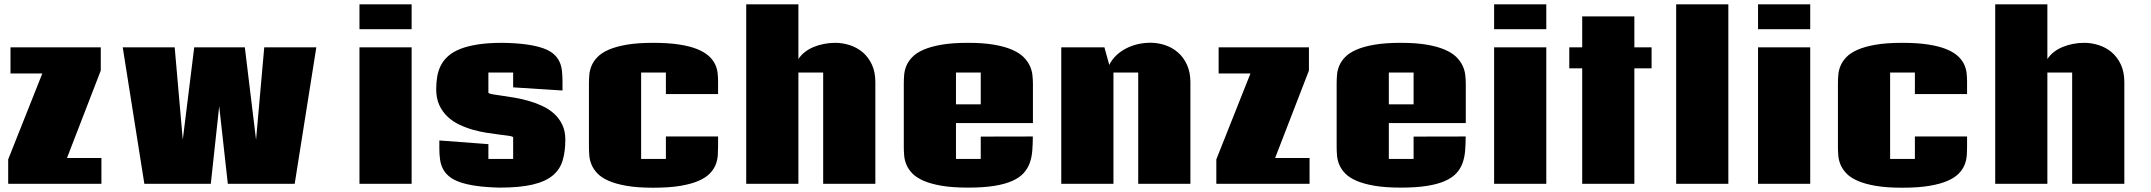

<svg xmlns="http://www.w3.org/2000/svg" viewBox="-20 -855 10003 893"><path d="M28.8 -634.8H448.7V-526.9L291.5 -120.1H451.7V0H18.1V-113.8L176.8 -513.2H28.8Z M999.5 -360.8 960.4 0H651.4L550.8 -634.8H792.5L830.1 -205.1L883.3 -634.8H1118.7L1170.9 -205.1L1209 -634.8H1451.2L1350.6 0H1039.6Z M1894.5 0H1651.9V-634.8H1894.5ZM1894.5 -835V-719.2H1651.9V-835Z M2366.7 -216.8Q2362.8 -221.2 2345.2 -223.6Q2327.6 -226.1 2301.8 -229.2Q2275.9 -232.4 2244.1 -237.3Q2212.4 -242.2 2179.7 -251.5Q2147 -260.7 2116.2 -275.4Q2085.4 -290 2061.5 -312.5Q2037.6 -335 2023.2 -366.2Q2008.8 -397.5 2008.8 -440.4Q2008.8 -471.7 2013.7 -499.8Q2018.6 -527.8 2031 -551.8Q2043.5 -575.7 2065.4 -595Q2087.4 -614.3 2121.6 -627.7Q2155.8 -641.1 2203.6 -648.4Q2251.5 -655.8 2316.4 -655.8Q2381.3 -654.8 2427.2 -648.4Q2473.1 -642.1 2504.2 -631.3Q2535.2 -620.6 2553.5 -605Q2571.8 -589.4 2581.3 -569.8Q2590.8 -550.3 2593.5 -526.6Q2596.2 -502.9 2596.2 -476.1V-434.1L2366.7 -448.7V-517.6H2251.5V-423.3Q2255.9 -418.9 2273.7 -416Q2291.5 -413.1 2317.4 -409.4Q2343.3 -405.8 2375 -400.4Q2406.7 -395 2439.2 -385.7Q2471.7 -376.5 2502.2 -362.3Q2532.7 -348.1 2556.6 -326.7Q2580.6 -305.2 2595 -275.4Q2609.4 -245.6 2609.4 -205.6Q2609.4 -150.4 2596.9 -108.6Q2584.5 -66.9 2550.8 -38.8Q2517.1 -10.7 2457.5 3.4Q2397.9 17.6 2303.7 17.6Q2240.2 16.1 2194.6 9.5Q2148.9 2.9 2117.7 -8.3Q2086.4 -19.5 2067.9 -35.4Q2049.3 -51.3 2039.6 -70.8Q2029.8 -90.3 2026.6 -113.8Q2023.4 -137.2 2023.4 -163.6V-201.7L2251.5 -184.6V-115.7H2366.7Z M3319.8 -220.2V-172.9Q3319.8 -153.8 3318.4 -132.1Q3316.9 -110.4 3308.6 -89.1Q3300.3 -67.9 3282 -48.6Q3263.7 -29.3 3230.2 -14.4Q3196.8 0.5 3145 9.3Q3093.3 18.1 3018.1 18.1Q2944.8 18.1 2894.3 9.3Q2843.8 0.5 2810.5 -14.2Q2777.3 -28.8 2758.8 -48.3Q2740.2 -67.9 2731.4 -88.9Q2722.7 -109.9 2720.9 -131.6Q2719.2 -153.3 2719.2 -172.9V-465.8Q2719.2 -485.4 2720.9 -506.8Q2722.7 -528.3 2731.4 -549.3Q2740.2 -570.3 2758.8 -589.6Q2777.3 -608.9 2810.5 -623.5Q2843.8 -638.2 2894.3 -647Q2944.8 -655.8 3018.1 -655.8Q3089.4 -655.8 3139.4 -647.9Q3189.5 -640.1 3222.9 -626.5Q3256.3 -612.8 3275.9 -595.2Q3295.4 -577.6 3305.2 -557.6Q3314.9 -537.6 3317.4 -517.1Q3319.8 -496.6 3319.8 -477.5V-417.5H3077.1V-517.6H2961.9V-115.7H3077.1V-220.2Z M3450.7 0V-835H3693.4V-580.1Q3704.6 -598.1 3722.7 -612.3Q3740.7 -626.5 3763.2 -636Q3785.6 -645.5 3811.5 -650.6Q3837.4 -655.8 3864.7 -655.8Q3898.9 -655.8 3932.4 -645Q3965.8 -634.3 3992.2 -612.1Q4018.6 -589.8 4034.9 -555.2Q4051.3 -520.5 4051.3 -472.7V0H3808.6V-517.6H3693.4V0Z M4783.7 -220.2Q4783.7 -185.5 4781.2 -154.5Q4778.8 -123.5 4769.3 -96.9Q4759.8 -70.3 4740.5 -49.3Q4721.2 -28.3 4687.7 -13.4Q4654.3 1.5 4604.2 9.5Q4554.2 17.6 4482.4 17.6Q4409.2 17.6 4358.6 8.8Q4308.1 0 4274.9 -14.6Q4241.7 -29.3 4223.1 -48.6Q4204.6 -67.9 4195.8 -89.1Q4187 -110.4 4185.3 -131.8Q4183.6 -153.3 4183.6 -172.9V-465.8Q4183.6 -485.4 4185.3 -506.8Q4187 -528.3 4195.8 -549.3Q4204.6 -570.3 4223.1 -589.6Q4241.7 -608.9 4274.9 -623.5Q4308.1 -638.2 4358.6 -647Q4409.2 -655.8 4482.4 -655.8Q4553.7 -655.8 4604 -647Q4654.3 -638.2 4687.7 -623.5Q4721.2 -608.9 4740.5 -589.6Q4759.8 -570.3 4769.5 -549.3Q4779.3 -528.3 4781.7 -506.6Q4784.2 -484.9 4784.2 -465.8V-282.7H4426.3V-115.7H4541.5V-219.7ZM4426.3 -369.6H4541.5V-517.6H4426.3Z M4916 0V-634.8H5116.7L5139.2 -553.2Q5151.9 -578.6 5172.4 -597.9Q5192.9 -617.2 5218.3 -630.1Q5243.7 -643.1 5272.5 -649.7Q5301.3 -656.2 5331.1 -656.2Q5365.7 -656.2 5399.2 -645Q5432.6 -633.8 5458.7 -611.1Q5484.9 -588.4 5500.7 -553.7Q5516.6 -519 5516.6 -472.7V0H5273.9V-517.6H5158.7V0Z M5647.9 -634.8H6067.9V-526.9L5910.6 -120.1H6070.8V0H5637.2V-113.8L5795.9 -513.2H5647.9Z M6796.9 -220.2Q6796.9 -185.5 6794.4 -154.5Q6792 -123.5 6782.5 -96.9Q6772.9 -70.3 6753.7 -49.3Q6734.4 -28.3 6700.9 -13.4Q6667.5 1.5 6617.4 9.5Q6567.4 17.6 6495.6 17.6Q6422.4 17.6 6371.8 8.8Q6321.3 0 6288.1 -14.6Q6254.9 -29.3 6236.3 -48.6Q6217.8 -67.9 6209 -89.1Q6200.2 -110.4 6198.5 -131.8Q6196.8 -153.3 6196.8 -172.9V-465.8Q6196.8 -485.4 6198.5 -506.8Q6200.2 -528.3 6209 -549.3Q6217.8 -570.3 6236.3 -589.6Q6254.9 -608.9 6288.1 -623.5Q6321.3 -638.2 6371.8 -647Q6422.4 -655.8 6495.6 -655.8Q6566.9 -655.8 6617.2 -647Q6667.5 -638.2 6700.9 -623.5Q6734.4 -608.9 6753.7 -589.6Q6772.9 -570.3 6782.7 -549.3Q6792.5 -528.3 6794.9 -506.6Q6797.4 -484.9 6797.4 -465.8V-282.7H6439.5V-115.7H6554.7V-219.7ZM6439.5 -369.6H6554.7V-517.6H6439.5Z M7171.9 0H6929.2V-634.8H7171.9ZM7171.9 -835V-719.2H6929.2V-835Z M7581.5 0H7338.9V-537.1H7278.8V-634.8H7338.9V-778.8H7581.5V-634.8H7661.6V-537.1H7581.5Z M8018.6 0H7775.9V-835H8018.6Z M8399.4 0H8156.7V-634.8H8399.4ZM8399.4 -835V-719.2H8156.7V-835Z M9128.9 -220.2V-172.9Q9128.9 -153.8 9127.4 -132.1Q9126 -110.4 9117.7 -89.1Q9109.4 -67.9 9091.1 -48.6Q9072.8 -29.3 9039.3 -14.4Q9005.9 0.5 8954.1 9.3Q8902.3 18.1 8827.1 18.1Q8753.9 18.1 8703.4 9.3Q8652.8 0.5 8619.6 -14.2Q8586.4 -28.8 8567.9 -48.3Q8549.3 -67.9 8540.5 -88.9Q8531.7 -109.9 8530 -131.6Q8528.3 -153.3 8528.3 -172.9V-465.8Q8528.3 -485.4 8530 -506.8Q8531.7 -528.3 8540.5 -549.3Q8549.3 -570.3 8567.9 -589.6Q8586.4 -608.9 8619.6 -623.5Q8652.8 -638.2 8703.4 -647Q8753.9 -655.8 8827.1 -655.8Q8898.4 -655.8 8948.5 -647.9Q8998.5 -640.1 9032 -626.5Q9065.4 -612.8 9085 -595.2Q9104.5 -577.6 9114.3 -557.6Q9124 -537.6 9126.5 -517.1Q9128.9 -496.6 9128.9 -477.5V-417.5H8886.2V-517.6H8771V-115.7H8886.2V-220.2Z M9259.8 0V-835H9502.4V-580.1Q9513.7 -598.1 9531.7 -612.3Q9549.8 -626.5 9572.3 -636Q9594.7 -645.5 9620.6 -650.6Q9646.5 -655.8 9673.8 -655.8Q9708 -655.8 9741.5 -645Q9774.9 -634.3 9801.3 -612.1Q9827.6 -589.8 9844 -555.2Q9860.4 -520.5 9860.4 -472.7V0H9617.7V-517.6H9502.4V0Z"/></svg>

Font: Coda Caption ExtraBold
Style: Regular
Weight: 800
Designer: vernon adams
Foundry: vernon adams
Version: Version 1.002